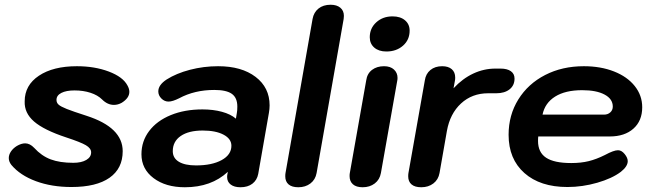

<svg xmlns="http://www.w3.org/2000/svg" viewBox="-20 -779 2754 809"><path d="M28 -84Q17 -98 17 -113Q17 -127 26 -140.5Q35 -154 51 -164Q70 -175 86 -175Q106 -175 124 -156Q155 -122 193.5 -107.5Q232 -93 289 -93Q323 -93 343.5 -105Q364 -117 364 -137Q364 -154 342 -167Q320 -180 259 -200Q165 -231 123.5 -267Q82 -303 84 -352Q84 -420 144 -460Q204 -500 304 -500Q379 -500 438.5 -477.5Q498 -455 517 -419Q525 -405 525 -392Q525 -366 493 -346Q477 -337 460 -337Q433 -337 410 -360Q392 -378 361.5 -388Q331 -398 294 -398Q259 -398 238.5 -387.5Q218 -377 218 -358Q218 -346 227 -338Q236 -330 261 -320Q286 -310 345 -291Q497 -242 497 -142Q497 -69 441.5 -30Q386 9 281 9Q198 9 131.5 -15.5Q65 -40 28 -84Z M576 -129Q576 -184 608.5 -227Q641 -270 699.5 -294Q758 -318 833 -318Q878 -318 915 -308Q952 -298 974 -279L978 -303Q980 -313 980 -330Q980 -367 957 -383.5Q934 -400 883 -400Q800 -400 735 -365Q707 -351 690 -351Q673 -351 660 -364Q647 -377 647 -394Q647 -421 682 -444Q723 -470 780.5 -485Q838 -500 899 -500Q998 -500 1057 -455Q1116 -410 1116 -335Q1116 -320 1113 -303L1068 -46Q1063 -20 1043.5 -5Q1024 10 993 10Q967 10 952 -1.5Q937 -13 937 -33Q937 -40 938 -44L940 -55Q870 10 759 10Q678 10 627 -28.5Q576 -67 576 -129ZM955 -165Q955 -194 922 -211.5Q889 -229 834 -229Q775 -229 741.5 -206Q708 -183 708 -142Q708 -113 733.5 -97.5Q759 -82 806 -82Q873 -82 914 -104.5Q955 -127 955 -165Z M1182 -36Q1182 -45 1183 -50L1297 -699Q1302 -727 1322 -743Q1342 -759 1373 -759Q1399 -759 1414 -746.5Q1429 -734 1429 -712Q1429 -704 1428 -699L1314 -50Q1309 -22 1288 -6Q1267 10 1237 10Q1210 10 1196 -2Q1182 -14 1182 -36Z M1538 -622Q1538 -660 1565.5 -685Q1593 -710 1634 -710Q1667 -710 1686.5 -693.5Q1706 -677 1706 -650Q1706 -611 1678 -586.5Q1650 -562 1608 -562Q1576 -562 1557 -578.5Q1538 -595 1538 -622ZM1453 -37Q1453 -46 1454 -50L1523 -440Q1527 -469 1547.5 -484.5Q1568 -500 1598 -500Q1625 -500 1640 -486Q1655 -472 1655 -451Q1655 -444 1654 -440L1585 -50Q1580 -22 1559 -6Q1538 10 1508 10Q1481 10 1467 -2.5Q1453 -15 1453 -37Z M1700 -36Q1700 -45 1701 -50L1770 -440Q1774 -468 1793.5 -484Q1813 -500 1843 -500Q1869 -500 1883.5 -487.5Q1898 -475 1898 -452Q1898 -444 1897 -440L1891 -407Q1929 -448 1974 -469Q2019 -490 2067 -490H2089Q2117 -490 2132.5 -479Q2148 -468 2148 -448Q2148 -419 2127 -402.5Q2106 -386 2071 -386H2037Q1969 -386 1922.5 -343Q1876 -300 1863 -227L1832 -50Q1827 -22 1806 -6Q1785 10 1755 10Q1728 10 1714 -2Q1700 -14 1700 -36Z M2123 -211Q2123 -294 2164 -360Q2205 -426 2277 -463Q2349 -500 2440 -500Q2511 -500 2567 -478Q2623 -456 2654.5 -416.5Q2686 -377 2686 -327Q2686 -270 2649 -237Q2612 -204 2549 -204H2248Q2247 -197 2247 -185Q2247 -137 2281 -114.5Q2315 -92 2387 -92Q2428 -92 2460.5 -100Q2493 -108 2529 -126Q2566 -146 2584 -146Q2599 -146 2612 -130Q2625 -114 2625 -100Q2625 -78 2596 -55Q2559 -27 2496.5 -9Q2434 9 2371 9Q2256 9 2189.5 -50Q2123 -109 2123 -211ZM2525 -296Q2541 -296 2551.5 -305.5Q2562 -315 2562 -330Q2562 -362 2527.5 -380.5Q2493 -399 2433 -399Q2362 -399 2319 -372Q2276 -345 2266 -296Z"/></svg>

Font: Kodchasan
Style: Bold Italic
Weight: 700
Italic angle: -10°
Version: Version 1.000; ttfautohint (v1.6)